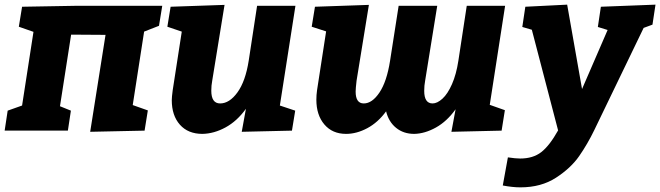

<svg xmlns="http://www.w3.org/2000/svg" viewBox="-32 -562 2840 826"><path d="M666 -537 652 -451 588 -426 539 -110 604 -87 590 0 356 5 422 -412 274 -413 226 -105 273 -86 260 0H-12L1 -86L63 -108L112 -425L49 -447L63 -533L293 -537Z M1239 -537 1172 -108 1238 -86 1224 0 1008 5 1026 -94Q988 -41 938.5 -14Q889 13 839 14Q777 14 742 -25.5Q707 -65 707 -131Q707 -144 711 -174L750 -426L688 -447L702 -533L934 -541L881 -215Q877 -194 877 -172Q877 -117 915 -117Q955 -117 989.5 -164.5Q1024 -212 1038 -301L1074 -537Z M2141 -537 2075 -111 2140 -88 2126 0 1910 5 1928 -92Q1891 -40 1843.5 -13.5Q1796 13 1750 14Q1704 14 1672 -12Q1640 -38 1629 -83Q1594 -35 1548 -10.5Q1502 14 1457 14Q1398 14 1363.5 -26.5Q1329 -67 1329 -133Q1329 -153 1332 -174L1371 -427L1309 -447L1323 -533L1555 -541L1502 -215Q1498 -181 1498 -168Q1498 -117 1533 -117Q1569 -117 1600.5 -164Q1632 -211 1646 -300L1683 -537H1849L1797 -215Q1793 -194 1793 -171Q1793 -117 1829 -117Q1849 -117 1871.5 -137.5Q1894 -158 1912.5 -200Q1931 -242 1940 -301L1976 -537Z M2788 -542 2775 -456 2737 -442 2525 -3Q2496 57 2460 109Q2424 161 2360 202.5Q2296 244 2207 244Q2173 244 2131 236L2153 115Q2186 120 2206 120Q2261 120 2296.5 92.5Q2332 65 2369 -1L2256 -434L2215 -446L2228 -533L2408 -542L2472 -179L2582 -433L2540 -446L2553 -533Z"/></svg>

Font: Bitter Pro ExtraBold
Style: Italic
Weight: 800
Italic angle: -9°
Designer: Sol Matas, and Bitter project Authors
Foundry: Sol Matas
Version: Version 1.010